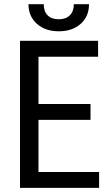

<svg xmlns="http://www.w3.org/2000/svg" viewBox="-20 -908 537 928"><path d="M417.5 -328.6H166V-76.7H459V0H76.7V-710.9H454.1V-633.8H166V-405.3H417.5ZM410.2 -887.7Q410.2 -828.6 369.9 -792.7Q329.6 -756.8 264.2 -756.8Q198.7 -756.8 158.2 -793Q117.7 -829.1 117.7 -887.7H191.4Q191.4 -853.5 210 -834.2Q228.5 -814.9 264.2 -814.9Q298.3 -814.9 317.6 -834Q336.9 -853 336.9 -887.7Z"/></svg>

Font: Roboto Condensed
Style: Regular
Weight: 400
Designer: Google
Version: Version 2.001047; 2015